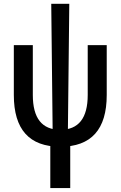

<svg xmlns="http://www.w3.org/2000/svg" viewBox="-20 -752 626 997"><path d="M293 9.8Q51.8 9.8 51.8 -258.8V-517.6H150.4V-258.8Q150.4 -78.1 293 -78.1Q435.5 -78.1 435.5 -258.8V-517.6H534.2V-258.8Q534.2 9.8 293 9.8ZM241.2 224.6V-61H344.7V224.6ZM253.4 -68.8 246.1 -732.4H339.8L332.5 -68.8Z"/></svg>

Font: Cascadia Mono
Style: Regular
Weight: 400
Monospace: yes
Designer: Aaron Bell
Foundry: Saja Typeworks
Version: Version 2404.023